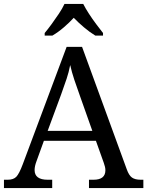

<svg xmlns="http://www.w3.org/2000/svg" viewBox="-20 -951 745 971"><path d="M0 0V-42H19Q48 -42 62.5 -57Q77 -72 95 -120L317 -714H395L621 -95Q632 -64 647.5 -53Q663 -42 692 -42H705V0H430V-42H453Q513 -42 513 -90Q513 -98 511 -107Q509 -116 505 -127L465 -239H202L164 -134Q155 -110 155 -91Q155 -42 221 -42H244V0ZM221 -289H447L385 -464Q369 -508 356 -547Q343 -586 335 -622Q328 -586 317 -553Q306 -520 289 -473ZM206 -784Q222 -803 241 -829Q260 -855 278 -882Q296 -909 306 -931H401Q412 -909 429.5 -882Q447 -855 466.5 -829Q486 -803 501 -784V-771H462Q434 -788 405 -812.5Q376 -837 353 -861Q331 -837 302.5 -812.5Q274 -788 245 -771H206Z"/></svg>

Font: Noto Serif Oriya
Style: Regular
Weight: 400
Designer: David Williams
Foundry: Google LLC, David Williams
Version: Version 1.051; ttfautohint (v1.8.4.7-5d5b)